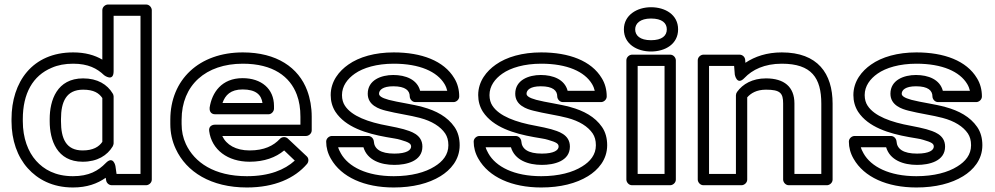

<svg xmlns="http://www.w3.org/2000/svg" viewBox="-20 -795 4406 850"><path d="M448 -73C415 -39 374 -15 303 -15C225 -15 174 -45 140 -83C104 -123 81 -184 81 -258V-268C81 -381 125 -460 209 -495C236 -507 268 -513 304 -513C370 -513 410 -492 441 -462C441 -462 483 -430 483 -480V-725H602V-25H496L491 -60C491 -60 482 -108 448 -73ZM31 -268V-258C31 -174 57 -101 103 -50C146 -2 211 35 303 35C365 35 411 18 448 -8L450 4C452 16 463 25 475 25H627C638 25 652 15 652 0V-750C652 -761 642 -775 627 -775H458C447 -775 433 -765 433 -750V-531C399 -551 357 -563 304 -563C123 -563 31 -432 31 -268ZM479 -381C455 -421 412 -448 348 -448C232 -448 200 -351 200 -268V-258C200 -175 232 -79 346 -79C411 -79 455 -107 479 -147C481 -151 483 -157 483 -160V-368C483 -373 481 -378 479 -381ZM433 -361V-167C418 -145 392 -129 346 -129C272 -129 250 -182 250 -258V-268C250 -344 273 -398 348 -398C395 -398 418 -383 433 -361Z M1055 -513C1189 -513 1264 -456 1294 -376C1305 -347 1310 -315 1310 -278V-243H931C921 -243 903 -237 906 -215C917 -132 988 -79 1085 -79C1150 -79 1201 -98 1238 -129L1285 -84C1240 -43 1172 -15 1073 -15C928 -15 841 -76 803 -157C790 -185 784 -214 784 -246V-265C784 -418 891 -513 1055 -513ZM964 -193H1335C1346 -193 1360 -203 1360 -218V-278C1360 -320 1353 -359 1340 -394C1302 -496 1205 -563 1055 -563C862 -563 734 -443 734 -265V-246C734 -207 742 -170 758 -136C805 -34 914 35 1073 35C1196 35 1285 -6 1339 -69C1347 -78 1348 -94 1338 -103L1255 -181C1245 -191 1228 -190 1219 -180C1191 -150 1150 -129 1085 -129C1024 -129 982 -154 964 -193ZM1193 -326C1193 -402 1137 -449 1054 -449C961 -449 918 -385 908 -318C907 -308 910 -289 933 -289H1168C1183 -289 1193 -303 1193 -314ZM1142 -339H965C977 -374 1001 -399 1054 -399C1112 -399 1137 -376 1142 -339Z M1726 -65C1779 -65 1850 -81 1850 -146C1850 -201 1796 -214 1767 -223C1749 -228 1725 -233 1699 -238C1610 -254 1537 -281 1507 -327C1499 -339 1494 -355 1494 -374C1494 -414 1518 -446 1551 -469C1588 -495 1648 -513 1723 -513C1838 -513 1915 -478 1948 -423C1954 -413 1958 -402 1960 -393H1840C1827 -443 1776 -463 1721 -463C1668 -463 1608 -441 1608 -380C1608 -328 1660 -312 1688 -305C1734 -293 1799 -284 1839 -273C1892 -259 1930 -235 1951 -204C1960 -190 1965 -174 1965 -152C1965 -110 1940 -80 1904 -58C1863 -32 1801 -15 1723 -15C1603 -15 1522 -57 1489 -116C1484 -125 1479 -135 1477 -143H1589C1606 -86 1665 -65 1726 -65ZM1726 -115C1664 -115 1637 -136 1635 -169C1634 -181 1624 -193 1610 -193H1449C1438 -193 1424 -183 1424 -168C1424 -142 1431 -116 1445 -92C1491 -11 1593 35 1723 35C1808 35 1878 17 1930 -15C1974 -42 2015 -87 2015 -152C2015 -182 2008 -210 1992 -233C1961 -278 1911 -305 1852 -321C1806 -334 1742 -342 1701 -353C1668 -362 1658 -371 1658 -380C1658 -396 1674 -413 1721 -413C1775 -413 1794 -394 1794 -368C1794 -357 1804 -343 1819 -343H1988C1999 -343 2013 -353 2013 -368C2013 -397 2006 -425 1991 -449C1945 -526 1846 -563 1723 -563C1640 -563 1570 -543 1522 -509C1482 -481 1444 -436 1444 -374C1444 -347 1451 -322 1465 -300C1510 -232 1601 -204 1691 -188C1717 -183 1738 -181 1753 -176C1791 -165 1800 -159 1800 -146C1800 -131 1781 -115 1726 -115Z M2379 -65C2432 -65 2503 -81 2503 -146C2503 -201 2449 -214 2420 -223C2402 -228 2378 -233 2352 -238C2263 -254 2190 -281 2160 -327C2152 -339 2147 -355 2147 -374C2147 -414 2171 -446 2204 -469C2241 -495 2301 -513 2376 -513C2491 -513 2568 -478 2601 -423C2607 -413 2611 -402 2613 -393H2493C2480 -443 2429 -463 2374 -463C2321 -463 2261 -441 2261 -380C2261 -328 2313 -312 2341 -305C2387 -293 2452 -284 2492 -273C2545 -259 2583 -235 2604 -204C2613 -190 2618 -174 2618 -152C2618 -110 2593 -80 2557 -58C2516 -32 2454 -15 2376 -15C2256 -15 2175 -57 2142 -116C2137 -125 2132 -135 2130 -143H2242C2259 -86 2318 -65 2379 -65ZM2379 -115C2317 -115 2290 -136 2288 -169C2287 -181 2277 -193 2263 -193H2102C2091 -193 2077 -183 2077 -168C2077 -142 2084 -116 2098 -92C2144 -11 2246 35 2376 35C2461 35 2531 17 2583 -15C2627 -42 2668 -87 2668 -152C2668 -182 2661 -210 2645 -233C2614 -278 2564 -305 2505 -321C2459 -334 2395 -342 2354 -353C2321 -362 2311 -371 2311 -380C2311 -396 2327 -413 2374 -413C2428 -413 2447 -394 2447 -368C2447 -357 2457 -343 2472 -343H2641C2652 -343 2666 -353 2666 -368C2666 -397 2659 -425 2644 -449C2598 -526 2499 -563 2376 -563C2293 -563 2223 -543 2175 -509C2135 -481 2097 -436 2097 -374C2097 -347 2104 -322 2118 -300C2163 -232 2254 -204 2344 -188C2370 -183 2391 -181 2406 -176C2444 -165 2453 -159 2453 -146C2453 -131 2434 -115 2379 -115Z M2922 -25H2803V-503H2922ZM2947 25C2958 25 2972 15 2972 0V-528C2972 -539 2962 -553 2947 -553H2778C2767 -553 2753 -543 2753 -528V0C2753 11 2763 25 2778 25ZM2862 -617C2813 -617 2792 -638 2792 -665C2792 -691 2814 -713 2862 -713C2911 -713 2932 -693 2932 -665C2932 -637 2911 -617 2862 -617ZM2862 -567C2925 -567 2982 -600 2982 -665C2982 -730 2925 -763 2862 -763C2800 -763 2742 -728 2742 -665C2742 -600 2800 -567 2862 -567Z M3371 -448C3311 -448 3268 -423 3243 -388C3240 -384 3238 -378 3238 -373V-25H3119V-503H3230L3233 -465C3233 -465 3242 -414 3276 -450C3310 -486 3364 -513 3441 -513C3573 -513 3616 -450 3616 -336V-25H3497V-337C3497 -411 3451 -448 3371 -448ZM3371 -398C3434 -398 3447 -383 3447 -337V0C3447 11 3457 25 3472 25H3641C3652 25 3666 15 3666 0V-336C3666 -470 3600 -563 3441 -563C3375 -563 3322 -545 3280 -517L3279 -530C3278 -543 3267 -553 3254 -553H3094C3083 -553 3069 -543 3069 -528V0C3069 11 3079 25 3094 25H3263C3274 25 3288 15 3288 0V-364C3304 -382 3329 -398 3371 -398Z M4040 -65C4093 -65 4164 -81 4164 -146C4164 -201 4110 -214 4081 -223C4063 -228 4039 -233 4013 -238C3924 -254 3851 -281 3821 -327C3813 -339 3808 -355 3808 -374C3808 -414 3832 -446 3865 -469C3902 -495 3962 -513 4037 -513C4152 -513 4229 -478 4262 -423C4268 -413 4272 -402 4274 -393H4154C4141 -443 4090 -463 4035 -463C3982 -463 3922 -441 3922 -380C3922 -328 3974 -312 4002 -305C4048 -293 4113 -284 4153 -273C4206 -259 4244 -235 4265 -204C4274 -190 4279 -174 4279 -152C4279 -110 4254 -80 4218 -58C4177 -32 4115 -15 4037 -15C3917 -15 3836 -57 3803 -116C3798 -125 3793 -135 3791 -143H3903C3920 -86 3979 -65 4040 -65ZM4040 -115C3978 -115 3951 -136 3949 -169C3948 -181 3938 -193 3924 -193H3763C3752 -193 3738 -183 3738 -168C3738 -142 3745 -116 3759 -92C3805 -11 3907 35 4037 35C4122 35 4192 17 4244 -15C4288 -42 4329 -87 4329 -152C4329 -182 4322 -210 4306 -233C4275 -278 4225 -305 4166 -321C4120 -334 4056 -342 4015 -353C3982 -362 3972 -371 3972 -380C3972 -396 3988 -413 4035 -413C4089 -413 4108 -394 4108 -368C4108 -357 4118 -343 4133 -343H4302C4313 -343 4327 -353 4327 -368C4327 -397 4320 -425 4305 -449C4259 -526 4160 -563 4037 -563C3954 -563 3884 -543 3836 -509C3796 -481 3758 -436 3758 -374C3758 -347 3765 -322 3779 -300C3824 -232 3915 -204 4005 -188C4031 -183 4052 -181 4067 -176C4105 -165 4114 -159 4114 -146C4114 -131 4095 -115 4040 -115Z"/></svg>

Font: Asimov
Style: XWidOu
Weight: 500
Designer: Google
Version: Version 2.000980; 2014